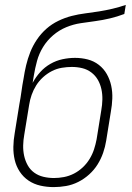

<svg xmlns="http://www.w3.org/2000/svg" viewBox="-20 -755 540 783"><path d="M199 8Q171 8 144.5 2Q118 -4 96.5 -18.5Q75 -33 60.5 -55Q46 -77 40 -103Q34 -129 34.5 -156.5Q35 -184 40 -212L59 -330Q64 -356 67.5 -382Q71 -408 76 -434Q80 -461 86.5 -488.5Q93 -516 103.5 -542.5Q114 -569 130.5 -593.5Q147 -618 169 -637.5Q191 -657 218 -670Q245 -683 272.5 -690Q300 -697 328 -700.5Q356 -704 384 -708.5Q412 -713 439.5 -719.5Q467 -726 493 -735L487 -698Q458 -687 428.5 -680Q399 -673 369.5 -669Q340 -665 309.5 -660.5Q279 -656 250 -644Q221 -632 196.5 -611Q172 -590 155.5 -563Q139 -536 131 -506.5Q123 -477 118 -447L113 -417Q126 -441 144 -461Q162 -481 185.5 -494.5Q209 -508 235 -513.5Q261 -519 286 -519Q313 -519 338 -512.5Q363 -506 383 -490.5Q403 -475 415.5 -453Q428 -431 433.5 -405.5Q439 -380 438 -353Q437 -326 432 -299L413 -181Q409 -156 400.5 -131.5Q392 -107 378 -84.5Q364 -62 343.5 -43.5Q323 -25 299 -13Q275 -1 249.5 3.5Q224 8 199 8ZM200 -29Q220 -29 241 -33Q262 -37 281.5 -47Q301 -57 317.5 -72.5Q334 -88 345.5 -107Q357 -126 363.5 -146Q370 -166 374 -187L393 -305Q397 -327 397.5 -349Q398 -371 393.5 -391.5Q389 -412 379 -429.5Q369 -447 352.5 -459.5Q336 -472 315.5 -477Q295 -482 273 -482Q253 -482 232 -478.5Q211 -475 191.5 -465Q172 -455 155.5 -440Q139 -425 127.5 -406.5Q116 -388 109 -368Q102 -348 99 -328L79 -206Q75 -184 74.5 -162Q74 -140 78.5 -119.5Q83 -99 93 -81Q103 -63 119.5 -51Q136 -39 157 -34Q178 -29 200 -29Z"/></svg>

Font: Iosevka Extralight Oblique
Style: Regular
Weight: 200
Italic angle: -9°
Monospace: yes
Designer: Belleve Invis
Foundry: Belleve Invis
Version: Version 32.5.0; ttfautohint (v1.8.4)